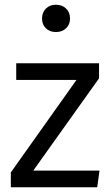

<svg xmlns="http://www.w3.org/2000/svg" viewBox="-20 -794 474 814"><path d="M216.8 -773.9Q243.7 -773.9 260.3 -757.6Q276.9 -741.2 276.9 -715.8Q276.9 -690.4 260.3 -674.3Q243.7 -658.2 216.8 -658.2Q190.4 -658.2 174.3 -674.3Q158.2 -690.4 158.2 -715.8Q158.2 -741.2 174.6 -757.6Q190.9 -773.9 216.8 -773.9ZM399.9 -525.9V-461.9L121.1 -70.8H401.9L392.1 0H25.9V-63L304.2 -455.1H48.8V-525.9Z"/></svg>

Font: Fira Sans Book
Style: Regular
Weight: 350
Designer: Carrois Corporate & Edenspiekermann AG
Foundry: Carrois Corporate GbR & Edenspiekermann AG
Version: Version 4.203;PS 004.203;hotconv 1.0.88;makeotf.lib2.5.64775